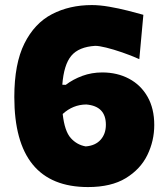

<svg xmlns="http://www.w3.org/2000/svg" viewBox="-20 -724 662 758"><path d="M327.5 14.5Q36.5 14.5 36.5 -341Q36.5 -472.5 76.5 -552.5Q116.5 -632.5 185.5 -668.2Q254.5 -704 342.5 -704Q373.5 -704 411.2 -697.5Q449 -691 485 -681.8Q521 -672.5 546 -665.5L530 -490.5Q496.5 -505.5 462.2 -517.2Q428 -529 399.5 -536Q371 -543 356 -543Q291 -539 261.5 -503.8Q232 -468.5 226 -389.5L239.5 -389Q268.5 -411 305.2 -424.5Q342 -438 383.5 -438Q443 -438 489.5 -413.2Q536 -388.5 562.5 -342Q589 -295.5 589 -230.5Q589 -168 561.8 -112Q534.5 -56 476.8 -20.8Q419 14.5 327.5 14.5ZM320.5 -311.5Q268 -311 227.5 -274Q235 -206.5 259.2 -179.2Q283.5 -152 318.5 -146Q356.5 -149 377.2 -172.2Q398 -195.5 398 -231.5Q398 -305 320.5 -311.5Z"/></svg>

Font: Commissioner Flair ExtraBold
Style: Regular
Weight: 800
Designer: Kostas Bartsokas
Foundry: Kostas Bartsokas
Version: Version 1.000; ttfautohint (v1.8.3)